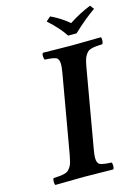

<svg xmlns="http://www.w3.org/2000/svg" viewBox="-122 -881 696 952"><g transform="rotate(-15 226.0 -405.0)"><path d="M271 -122.1Q265.6 -91.3 265.6 -77.1Q265.6 -49.3 279.8 -42.2Q293.9 -35.2 338.9 -33.2Q342.8 -28.3 342.8 -15.4Q342.8 -2.4 337.9 2Q238.3 0 188 0Q138.7 0 41 2Q37.1 -2.9 37.1 -15.9Q37.1 -28.8 42 -33.2Q63 -34.2 73.7 -35.2Q84.5 -36.1 97.4 -39.3Q110.4 -42.5 116.2 -47.6Q122.1 -52.7 129.2 -62.7Q136.2 -72.8 140.1 -86.9Q144 -101.1 147.9 -122.1L217.8 -522.9Q223.1 -556.2 223.1 -566.9Q223.1 -595.7 209.2 -602.8Q195.3 -609.9 150.9 -611.8Q147 -616.7 146.5 -629.4Q146 -642.1 150.9 -647Q250.5 -645 300.8 -645Q350.6 -645 448.2 -647Q452.1 -642.6 451.4 -629.4Q450.7 -616.2 445.8 -611.8Q424.8 -610.8 414.1 -609.9Q403.3 -608.9 390.6 -605.7Q377.9 -602.5 372.1 -597.4Q366.2 -592.3 359.4 -582.3Q352.5 -572.3 348.6 -558.1Q344.7 -543.9 340.8 -522.9ZM293.9 -696.8Q265.6 -740.7 209 -792L231.9 -812Q284.7 -787.1 324.2 -752.9Q380.9 -790 437 -812L452.1 -792Q398.9 -755.4 336.9 -696.8Z"/></g></svg>

Font: Linux Libertine G
Style: Bold Italic
Weight: 700
Italic angle: -11.5°
Designer: Philipp H. Poll
Foundry: Philipp H. Poll
Version: Version 4.1.0